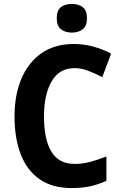

<svg xmlns="http://www.w3.org/2000/svg" viewBox="-20 -948 619 978"><path d="M360 -601Q282 -601 243 -533.5Q204 -466 204 -355Q204 -239 241.5 -176Q279 -113 361 -113Q399 -113 437.5 -123Q476 -133 522 -151V-27Q480 -8 438.5 1Q397 10 346 10Q247 10 182.5 -34.5Q118 -79 86 -161Q54 -243 54 -356Q54 -464 89 -547Q124 -630 191.5 -677Q259 -724 356 -724Q406 -724 454 -711Q502 -698 546 -675L501 -555Q465 -574 429.5 -587.5Q394 -601 360 -601ZM346 -928Q380 -928 401.5 -911.5Q423 -895 423 -855Q423 -816 401.5 -799Q380 -782 346 -782Q312 -782 290.5 -799Q269 -816 269 -855Q269 -895 290 -911.5Q311 -928 346 -928Z"/></svg>

Font: Noto Sans Sinhala SemiCondensed
Style: Bold
Weight: 700
Width: 4
Designer: Jelle Bosma - Monotype Design Team
Foundry: Monotype Imaging Inc.
Version: Version 2.006; ttfautohint (v1.8.4.7-5d5b)